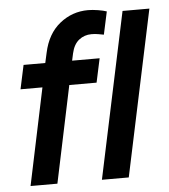

<svg xmlns="http://www.w3.org/2000/svg" viewBox="-53 -806 752 855"><g transform="rotate(-5 322.5 -379.0)"><path d="M49 0 140 -433H42L65 -540H162L172 -585Q190 -669 245.5 -713.5Q301 -758 372 -758Q392 -758 416.5 -754Q441 -750 455 -745L433 -643Q422 -645 408 -647.5Q394 -650 378 -650Q346 -650 322 -631Q298 -612 289 -572L282 -540H405L382 -433H260L169 0ZM368 0 525 -741H645L488 0Z"/></g></svg>

Font: Plus Jakarta Display Medium
Style: Italic
Weight: 500
Italic angle: -12°
Designer: Gumpita Rahayu
Foundry: Tokotype Studio
Version: Version 1.000